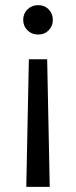

<svg xmlns="http://www.w3.org/2000/svg" viewBox="-20 -544 295 745"><path d="M92 -314H163L173 181H82ZM128 -524Q153 -524 169 -507.5Q185 -491 185 -467Q185 -443 169 -426.5Q153 -410 128 -410Q103 -410 86.5 -426.5Q70 -443 70 -467Q70 -491 86.5 -507.5Q103 -524 128 -524Z"/></svg>

Font: DM Sans 12pt
Style: Regular
Weight: 400
Version: Version 4.004;gftools[0.9.30]